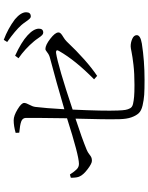

<svg xmlns="http://www.w3.org/2000/svg" viewBox="98 -924 803 1040"><g transform="rotate(-90 500.0 -403.5)"><path d="M301.8 -701.2 300.8 -720.7Q337.9 -731.4 369.1 -731.4Q393.6 -731.4 428.2 -710.4Q462.9 -689.5 462.9 -674.8Q462.9 -664.1 453.1 -646.5Q443.4 -628.9 441.4 -614.3Q434.6 -560.5 428.7 -457Q578.1 -501 708 -535.2Q723.6 -539.1 736.3 -549.3Q749 -559.6 754.9 -559.6Q776.4 -559.6 810.5 -533.2Q844.7 -506.8 844.7 -489.3Q844.7 -481.4 838.4 -475.6Q832 -469.7 818.8 -461.9Q805.7 -454.1 795.9 -444.3Q693.4 -335.9 609.4 -279.3L590.8 -295.9Q693.4 -396.5 744.1 -485.4Q750 -494.1 747.1 -498.5Q744.1 -502.9 734.4 -502Q663.1 -491.2 426.8 -412.1Q418.9 -242.2 421.9 -167Q422.9 -139.6 425.3 -126Q427.7 -112.3 434.1 -100.6Q440.4 -88.9 457.5 -85Q474.6 -81.1 496.6 -79.1Q518.6 -77.1 560.5 -77.1Q623 -77.1 668.9 -82.5Q714.8 -87.9 738.3 -92.8Q761.7 -97.7 769.5 -97.7Q791 -97.7 810.5 -88.9Q830.1 -80.1 830.1 -64.5Q830.1 -44.9 784.2 -37.1Q690.4 -22.5 587.9 -22.5Q535.2 -22.5 506.8 -24.4Q478.5 -26.4 449.2 -33.2Q419.9 -40 406.7 -54.7Q393.6 -69.3 384.8 -94.2Q376 -119.1 375 -157.2Q373 -230.5 377.9 -396.5Q270.5 -361.3 209 -335.9Q195.3 -330.1 185.5 -322.3Q175.8 -314.5 168.5 -311Q161.1 -307.6 149.4 -307.6Q134.8 -307.6 104.5 -330.6Q74.2 -353.5 65.4 -373Q57.6 -386.7 57.6 -421.9L75.2 -426.8Q91.8 -401.4 104 -389.6Q116.2 -377.9 132.8 -377.9Q177.7 -377.9 379.9 -442.4Q382.8 -654.3 381.8 -666Q380.9 -683.6 362.8 -690.4Q344.7 -697.3 301.8 -701.2ZM705.1 -705.1 718.8 -723.6Q792 -690.4 829.1 -656.2Q865.2 -623 865.2 -594.7Q865.2 -571.3 843.8 -571.3Q836.9 -571.3 830.6 -577.1Q824.2 -583 814 -598.1Q803.7 -613.3 796.9 -621.1Q755.9 -669.9 705.1 -705.1ZM793 -766.6 804.7 -785.2Q865.2 -762.7 916 -724.6Q954.1 -692.4 954.1 -664.1Q954.1 -638.7 931.6 -638.7Q924.8 -638.7 918.5 -645.5Q912.1 -652.3 902.3 -666.5Q892.6 -680.7 884.8 -689.5Q855.5 -722.7 793 -766.6Z"/></g></svg>

Font: GenYoMin TW TTF Light
Style: Regular
Weight: 300
Version: Version 1.300